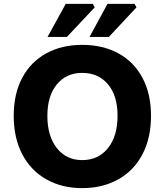

<svg xmlns="http://www.w3.org/2000/svg" viewBox="-20 -960 851 993"><path d="M51 -361Q51 -476 95.5 -558.5Q140 -641 220 -684.5Q300 -728 405 -728Q511 -728 591.5 -684.5Q672 -641 716.5 -558Q761 -475 761 -361Q761 -246 716.5 -161.5Q672 -77 591 -32Q510 13 405 13Q301 13 220.5 -32Q140 -77 95.5 -161.5Q51 -246 51 -361ZM588 -361Q588 -465 538.5 -524Q489 -583 405 -583Q323 -583 274 -523.5Q225 -464 225 -361Q225 -256 274 -194Q323 -132 405 -132Q489 -132 538.5 -194Q588 -256 588 -361ZM536 -940H676L686 -922L543 -769H443ZM320 -940H460L470 -922L326 -769H226Z"/></svg>

Font: Nebula Sans Bold
Style: Regular
Weight: 700
Designer: Paul D. Hunt for Adobe (as Source Sans)
Foundry: Nebula Entertainment & Broadcasting LLC
Version: Version 1.010